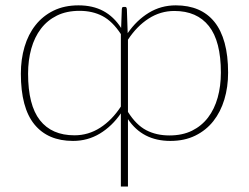

<svg xmlns="http://www.w3.org/2000/svg" viewBox="-20 -519 931 718"><path d="M458.5 -100.5Q489 -52 526.8 -32.2Q564.5 -12.5 613.5 -12.5Q662 -12.5 698 -30.2Q734 -48 758 -79.5Q782 -111 794 -154Q806 -197 806 -247.5Q806 -365 761.2 -421.5Q716.5 -478 632 -478Q580 -478 535.8 -449.5Q491.5 -421 458.5 -370.5ZM432 -391.5Q401 -439 363.5 -458.8Q326 -478.5 277.5 -478.5Q229 -478.5 193 -460.8Q157 -443 133 -411.5Q109 -380 97 -337Q85 -294 85 -243.5Q85 -126 129.2 -69.5Q173.5 -13 258.5 -13Q310.5 -13 354.8 -41.5Q399 -70 432 -120.5ZM457.5 -395Q491 -443.5 536.5 -471.2Q582 -499 637.5 -499Q684.5 -499 720.8 -483.5Q757 -468 782 -437Q807 -406 820 -358.5Q833 -311 833 -247.5Q833 -193.5 819 -147Q805 -100.5 777.8 -66Q750.5 -31.5 710.2 -11.8Q670 8 617 8Q513 8 458.5 -73.5V178.5H432V-95Q399 -47 353.5 -19.5Q308 8 253 8Q159 8 108.5 -54Q58 -116 58 -243.5Q58 -297.5 71.8 -344Q85.5 -390.5 112.8 -425Q140 -459.5 180.2 -479.2Q220.5 -499 273.5 -499Q327 -499 366.2 -478Q405.5 -457 433 -414.5L435.5 -484Q436 -489.5 437.2 -491.2Q438.5 -493 442 -493H449Q454 -493 454.5 -483Z"/></svg>

Font: Lato 2
Style: Regular
Weight: 200
Designer: Lukasz Dziedzic with Adam Twardoch and Botio Nikoltchev
Foundry: tyPoland Lukasz Dziedzic
Version: Version 2.015; 2015-08-06; http://www.latofonts.com/